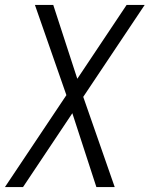

<svg xmlns="http://www.w3.org/2000/svg" viewBox="-33 -540 653 775"><path d="M-13 215 235 -156 108 -520H182L279 -222L478 -520H551L303 -149L430 215H356L259 -83L60 215Z"/></svg>

Font: Iosevka SS04 Lt Ex Obl
Style: Regular
Weight: 300
Width: 7
Italic angle: -9°
Monospace: yes
Designer: Belleve Invis
Foundry: Belleve Invis
Version: Version 19.0.0; ttfautohint (v1.8.4)